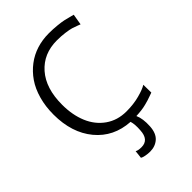

<svg xmlns="http://www.w3.org/2000/svg" viewBox="-279 -866 1208 1208"><g transform="rotate(-45 325.0 -262.0)"><path d="M250 212.9 255.9 159.7Q269.5 168.5 299.8 168.5Q365.7 168.5 369.6 87.9Q373.5 37.6 363.8 6.8Q222.2 -2 137.7 -104Q53.2 -206.1 53.2 -368.2Q53.2 -440.4 70.6 -502.2Q87.9 -564 119.1 -609.4Q150.4 -654.8 192.9 -687Q235.4 -719.2 286.1 -735.1Q336.9 -751 393.1 -751Q432.1 -751 467.3 -747.3Q502.4 -743.7 520.3 -739.7Q538.1 -735.8 560.5 -729.7Q583 -723.6 587.4 -722.7L575.2 -649.4Q574.2 -649.9 554.4 -657.5Q534.7 -665 519.3 -669.7Q503.9 -674.3 470.2 -679Q436.5 -683.6 397.9 -683.6Q279.3 -683.6 207.3 -601.8Q135.3 -520 135.3 -374Q135.3 -282.7 165 -211.7Q194.8 -140.6 253.9 -99.1Q313 -57.6 392.6 -57.6Q455.6 -57.6 508.5 -71.8Q561.5 -85.9 585.4 -101.6L586.4 -31.2Q581.1 -29.3 562.5 -22.7Q543.9 -16.1 533 -12.7Q522 -9.3 502.7 -4.4Q483.4 0.5 461.9 3.2Q440.4 5.9 415.5 6.8Q434.1 47.4 430.2 113.3Q426.8 171.4 395.8 199Q364.7 226.6 318.4 226.6Q299.8 226.6 279.1 222.7Q258.3 218.8 250 212.9Z"/></g></svg>

Font: HaufeMerriweatherSansLt
Style: Regular
Weight: 300
Designer: Eben Sorkin
Foundry: Eben Sorkin
Version: Version 1.56